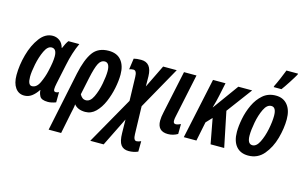

<svg xmlns="http://www.w3.org/2000/svg" viewBox="-117 -1104 2632 1662"><g transform="rotate(15 1199.5 -273.5)"><path d="M250 -72H253Q252 -48 267 -19Q282 10 341 10Q372 10 412 -5L413 -97Q398 -89 385 -89Q366 -89 366 -112Q366 -132 373 -164L410 -339Q434 -456 475 -544H377Q358 -519 339 -473H336Q325 -514 297.5 -534Q270 -554 236 -554Q169 -554 120 -488.5Q71 -423 45 -328.5Q19 -234 19 -145Q19 -72 48.5 -31Q78 10 128 10Q165 10 194.5 -11.5Q224 -33 250 -72ZM136 -161Q136 -204 150 -273.5Q164 -343 190 -398.5Q216 -454 252 -454Q297 -454 297 -385Q297 -361 292.5 -329.5Q288 -298 277 -250Q265 -196 239.5 -141Q214 -86 172 -86Q136 -86 136 -161Z M600 -128 632 -280Q653 -379 673.5 -417.5Q694 -456 727 -456Q772 -456 772 -380Q772 -336 759 -267Q746 -198 720 -143.5Q694 -89 655 -89Q635 -89 621.5 -100.5Q608 -112 600 -128ZM522 240 561 47Q565 28 569.5 7.5Q574 -13 575 -31Q608 10 675 10Q728 10 768 -29.5Q808 -69 834.5 -130.5Q861 -192 874.5 -259Q888 -326 888 -381Q888 -461 850 -507.5Q812 -554 737 -554Q643 -554 596 -489Q549 -424 521 -293L410 240Z M903 240 1030 -17 1032 104Q1033 178 1056 209Q1079 240 1126 240Q1170 240 1209 223L1210 129Q1186 140 1170 140Q1143 140 1142 85L1135 -164L1348 -544H1226L1126 -339L1125 -430Q1122 -551 1028 -551Q987 -551 962 -544L948 -445Q969 -452 985 -452Q1015 -452 1016 -395L1022 -182L783 240Z M1503 -14 1504 -103Q1478 -90 1459 -90Q1438 -90 1438 -116Q1438 -125 1439 -133Q1440 -141 1442 -150L1525 -544H1413L1332 -162Q1322 -118 1322 -86Q1322 10 1416 10Q1462 10 1503 -14Z M1670 0 1705 -172 1755 -225 1797 0H1919L1854 -316L2024 -544H1900L1734 -315H1732Q1750 -376 1760 -425L1785 -544H1673L1557 0Z M2266 -620Q2286 -646 2319.5 -698Q2353 -750 2368 -777L2370 -787H2266Q2257 -762 2234.5 -709.5Q2212 -657 2199 -632L2196 -620ZM2378 -379Q2378 -461 2340 -507.5Q2302 -554 2235 -554Q2167 -554 2120 -513.5Q2073 -473 2044 -411Q2015 -349 2002 -282.5Q1989 -216 1989 -164Q1989 -81 2027 -35.5Q2065 10 2135 10Q2220 10 2274 -54Q2328 -118 2353 -208.5Q2378 -299 2378 -379ZM2103 -163Q2103 -210 2116 -279.5Q2129 -349 2155 -403Q2181 -457 2220 -457Q2264 -457 2264 -380Q2264 -328 2250 -259Q2236 -190 2210 -138Q2184 -86 2148 -86Q2103 -86 2103 -163Z"/></g></svg>

Font: Noto Sans Display Condensed
Style: Bold Italic
Weight: 700
Width: 3
Designer: Monotype Design team
Foundry: Monotype Imaging Inc.
Version: 1.000